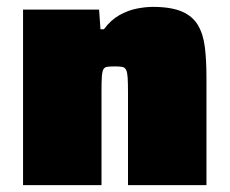

<svg xmlns="http://www.w3.org/2000/svg" viewBox="-20 -538 668 558"><path d="M47 0V-510H268L272 -453H282Q302 -480 327 -494Q352 -508 377.5 -513Q403 -518 424 -518Q477 -518 508.5 -504.5Q540 -491 555.5 -464.5Q571 -438 575.5 -400Q580 -362 580 -314V0H352V-268Q352 -297 351 -312.5Q350 -328 346.5 -335Q343 -342 335.5 -343.5Q328 -345 315 -345Q301 -345 292.5 -344Q284 -343 280.5 -336.5Q277 -330 276 -315Q275 -300 275 -273V0Z"/></svg>

Font: Saira SemiExpanded Black
Style: Regular
Weight: 900
Width: 6
Designer: Hector Gatti with collaboration of the Omnibus-Type team
Foundry: Omnibus-Type
Version: Version 1.101